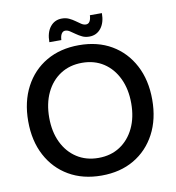

<svg xmlns="http://www.w3.org/2000/svg" viewBox="-95 -970 980 1072"><g transform="rotate(-10 394.5 -434.0)"><path d="M395 17Q289 17 210 -29Q131 -75 87 -158Q43 -241 43 -352Q43 -463 87 -546.5Q131 -630 210 -676Q289 -722 395 -722Q501 -722 579.5 -676Q658 -630 702 -546.5Q746 -463 746 -352Q746 -241 702 -158Q658 -75 579.5 -29Q501 17 395 17ZM395 -83Q465 -83 517 -117Q569 -151 598 -211.5Q627 -272 627 -352Q627 -432 598 -493Q569 -554 517 -588Q465 -622 395 -622Q325 -622 272.5 -588Q220 -554 191 -493Q162 -432 162 -352Q162 -272 191 -211.5Q220 -151 272.5 -117Q325 -83 395 -83ZM462 -759Q439 -759 421.5 -767.5Q404 -776 388.5 -787Q373 -798 360 -806.5Q347 -815 334 -815Q321 -815 313 -802.5Q305 -790 304 -767H236Q236 -822 261 -853.5Q286 -885 327 -885Q350 -885 368 -876.5Q386 -868 401 -857Q416 -846 429 -837.5Q442 -829 455 -829Q469 -829 476.5 -841.5Q484 -854 485 -876H553Q553 -822 528 -790.5Q503 -759 462 -759Z"/></g></svg>

Font: TikTok Sans 24pt Medium
Style: Regular
Weight: 500
Version: Version 4.000